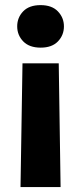

<svg xmlns="http://www.w3.org/2000/svg" viewBox="-20 -589 320 758"><path d="M232.4 -484.9Q232.4 -519 208.7 -543.9Q185.1 -568.8 140.1 -568.8Q95.2 -568.8 71.5 -544.2Q47.9 -519.5 47.9 -484.9Q47.9 -450.2 71.8 -425.5Q95.7 -400.9 140.6 -400.9Q185.1 -400.9 208.7 -425.5Q232.4 -450.2 232.4 -484.9ZM211.9 -338.9H68.8L61 149.4H219.2Z"/></svg>

Font: Roboto Flex
Style: wght 700 wdth 25 opsz 34 GRAD 0.00 slnt 0.00 XTRA 468 XOPQ 96 YOPQ 79 YTLC 514 YTUC 712 YTAS 750 YTDE -203.00 YTFI 738
Weight: 700
Width: 1
Designer: Berlow after Robertson
Foundry: Google
Version: Version 3.100